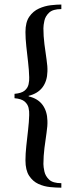

<svg xmlns="http://www.w3.org/2000/svg" viewBox="-20 -723 345 862"><path d="M255.4 -702.6V-682.2Q217.3 -682.2 200.5 -666.2Q183.7 -650.3 179.3 -629.9Q174.9 -609.6 174.9 -596.2Q174.9 -561.1 179.5 -524.5Q184.1 -487.9 189 -456Q193.9 -424 192.9 -402Q191.9 -359.2 170.9 -331.1Q149.9 -303.1 108.7 -292.8V-290.2Q149.9 -280.7 170.9 -252.3Q191.9 -223.8 192.9 -181Q193.9 -159 189 -127Q184.1 -95.1 179.6 -58.9Q175.1 -22.7 174.9 13.4Q174.9 26 179.3 46.7Q183.7 67.4 200.5 83.4Q217.3 99.4 255.4 99.4V119.6Q232.8 119.6 205.1 116.9Q177.4 114.2 152.4 102.8Q127.3 91.3 110.8 66.2Q94.3 41 94.3 -3.1Q94.3 -32.3 98.1 -67.8Q101.9 -103.3 106.1 -139.6Q110.3 -176 111.1 -206.5Q111.9 -222.9 108.2 -239Q104.5 -255.1 90.6 -267.2Q76.7 -279.3 45.2 -282.1V-301.7Q76.7 -304.5 90.6 -316.2Q104.5 -327.9 108.2 -344.4Q111.9 -360.9 111.1 -376.5Q110.3 -408 106.1 -443.9Q101.9 -479.7 98.1 -515.1Q94.3 -550.4 94.3 -579.1Q94.3 -623.3 111.5 -648.1Q128.6 -672.8 154.9 -684.7Q181.1 -696.5 208.5 -699.6Q235.9 -702.6 255.4 -702.6Z"/></svg>

Font: Ancizar Serif Light
Style: Regular
Weight: 300
Designer: Cesar Puertas, Viviana Monsalve, Julian Moncada, Julian Prieto, Jose Castro, Felipe Aragon, Mariel Hernandez, Sara Alarc
Version: Version 8.100